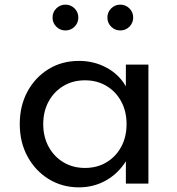

<svg xmlns="http://www.w3.org/2000/svg" viewBox="-20 -790 761 826"><path d="M319.5 16Q383 16 435.5 -13.5Q488 -43 521.5 -96V0H618.5V-512H521.5V-418.5Q492 -470 438.2 -499Q384.5 -528 319.5 -528Q246 -528 188.5 -492.5Q131 -457 98 -395.8Q65 -334.5 65 -256.5Q65 -177.5 98.8 -116Q132.5 -54.5 190.2 -19.2Q248 16 319.5 16ZM345.5 -67.5Q293.5 -67.5 253 -91.8Q212.5 -116 189.2 -158.8Q166 -201.5 166 -256Q166 -311 189.2 -353.5Q212.5 -396 253 -420.2Q293.5 -444.5 345.5 -444.5Q398 -444.5 438.2 -420.2Q478.5 -396 501.5 -353.5Q524.5 -311 524.5 -256Q524.5 -201 501.5 -158.5Q478.5 -116 438.2 -91.8Q398 -67.5 345.5 -67.5ZM497.5 -659Q520.5 -659 536.8 -675.2Q553 -691.5 553 -714.5Q553 -737.5 536.8 -753.8Q520.5 -770 497.5 -770Q474.5 -770 458.2 -753.8Q442 -737.5 442 -714.5Q442 -691.5 458.2 -675.2Q474.5 -659 497.5 -659ZM261.5 -659Q284.5 -659 300.8 -675.2Q317 -691.5 317 -714.5Q317 -737.5 300.8 -753.8Q284.5 -770 261.5 -770Q238.5 -770 222.2 -753.8Q206 -737.5 206 -714.5Q206 -691.5 222.2 -675.2Q238.5 -659 261.5 -659Z"/></svg>

Font: Spartan Medium
Style: Regular
Weight: 500
Designer: Matt Bailey, Mirko Velimirovic
Foundry: Matt Bailey
Version: Version 1.003; ttfautohint (v1.8.3)